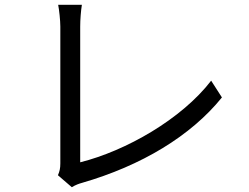

<svg xmlns="http://www.w3.org/2000/svg" viewBox="-20 -764 1040 802"><path d="M280 18C296 8 311 3 322 0C571 -72 777 -196 907 -357L862 -427C738 -266 506 -134 315 -86V-653C315 -682 318 -719 322 -744H223C227 -724 232 -679 232 -653V-81C232 -61 229 -48 222 -32Z"/></svg>

Font: Noto Sans Japanese Regular
Style: Regular
Weight: 400
Designer: Ryoko NISHIZUKA (kana & ideographs); Paul D. Hunt (Latin, Greek & Cyrillic); Wenlong ZHANG (bopomofo); Sandoll Communica
Foundry: Adobe Systems Incorporated
Version: Version 1.000;PS 1;hotconv 1.0.78;makeotf.lib2.5.61930